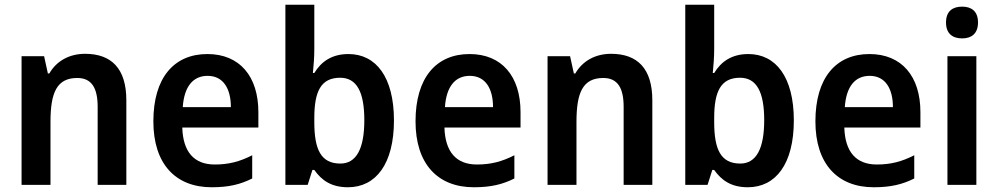

<svg xmlns="http://www.w3.org/2000/svg" viewBox="-20 -780 4210 810"><path d="M339 -553C274 -553 219 -524 188 -470H182L166 -543H71V0H193V-266C193 -390 220 -451 306 -451C366 -451 392 -410 392 -329V0H513V-357C513 -491 450 -553 339 -553Z M855 -552C714 -552 627 -452 627 -268C627 -89 720 10 873 10C945 10 994 -2 1044 -27V-125C991 -98 945 -86 886 -86C798 -86 752 -140 749 -242H1070V-307C1070 -458 991 -552 855 -552ZM856 -460C922 -460 954 -406 954 -328H751C757 -416 795 -460 856 -460Z M1306 -573V-760H1184V0H1278L1298 -63H1306C1337 -19 1378 10 1448 10C1566 10 1642 -89 1642 -272C1642 -455 1566 -552 1450 -552C1380 -552 1335 -520 1306 -472H1300C1303 -502 1306 -538 1306 -573ZM1415 -452C1485 -452 1517 -392 1517 -273C1517 -152 1483 -90 1416 -90C1334 -90 1306 -149 1306 -265V-282C1306 -393 1333 -452 1415 -452Z M1961 -552C1820 -552 1733 -452 1733 -268C1733 -89 1826 10 1979 10C2051 10 2100 -2 2150 -27V-125C2097 -98 2051 -86 1992 -86C1904 -86 1858 -140 1855 -242H2176V-307C2176 -458 2097 -552 1961 -552ZM1962 -460C2028 -460 2060 -406 2060 -328H1857C1863 -416 1901 -460 1962 -460Z M2558 -553C2493 -553 2438 -524 2407 -470H2401L2385 -543H2290V0H2412V-266C2412 -390 2439 -451 2525 -451C2585 -451 2611 -410 2611 -329V0H2732V-357C2732 -491 2669 -553 2558 -553Z M2993 -573V-760H2871V0H2965L2985 -63H2993C3024 -19 3065 10 3135 10C3253 10 3329 -89 3329 -272C3329 -455 3253 -552 3137 -552C3067 -552 3022 -520 2993 -472H2987C2990 -502 2993 -538 2993 -573ZM3102 -452C3172 -452 3204 -392 3204 -273C3204 -152 3170 -90 3103 -90C3021 -90 2993 -149 2993 -265V-282C2993 -393 3020 -452 3102 -452Z M3648 -552C3507 -552 3420 -452 3420 -268C3420 -89 3513 10 3666 10C3738 10 3787 -2 3837 -27V-125C3784 -98 3738 -86 3679 -86C3591 -86 3545 -140 3542 -242H3863V-307C3863 -458 3784 -552 3648 -552ZM3649 -460C3715 -460 3747 -406 3747 -328H3544C3550 -416 3588 -460 3649 -460Z M4039 -752C3999 -752 3971 -733 3971 -685C3971 -638 3999 -618 4039 -618C4078 -618 4106 -638 4106 -685C4106 -733 4078 -752 4039 -752ZM4099 -543H3977V0H4099Z"/></svg>

Font: Noto Sans Lao Looped SemiCondensed SemiBold
Style: Regular
Weight: 600
Width: 4
Designer: Mark Frömberg, Ben Mitchell
Foundry: The Fontpad Ltd
Version: Version 1.002